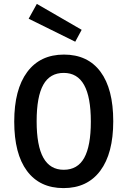

<svg xmlns="http://www.w3.org/2000/svg" viewBox="-20 -950 654 985"><path d="M308 -670Q430 -670 495.5 -582Q561 -494 561 -328Q561 -163 494.5 -74Q428 15 306 15Q184 15 118.5 -73Q53 -161 53 -326Q53 -491 119.5 -580.5Q186 -670 308 -670ZM307 -576Q236 -576 202 -515Q168 -454 168 -328Q168 -202 202.5 -140.5Q237 -79 307 -79Q378 -79 412 -140Q446 -201 446 -326Q446 -452 411.5 -514Q377 -576 307 -576ZM169 -930 399 -797 366 -736 127 -854Z"/></svg>

Font: Intel One Mono Medium
Style: Regular
Weight: 500
Monospace: yes
Designer: Fred Shallcrass
Foundry: Frere-Jones Type LLC
Version: Version 1.400;hotconv 1.1.0;makeotfexe 2.6.0;FJTRelease1.4